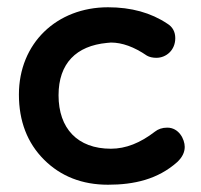

<svg xmlns="http://www.w3.org/2000/svg" viewBox="-20 -492 552 528"><path d="M277 16C349 16 414 1 467 -46C481 -59 488 -73 488 -88C488 -109 472 -141 440 -141C426 -141 415 -137 406 -130C366 -99 326 -83 285 -83C193 -83 141 -139 141 -230C141 -318 190 -366 274 -374C278 -374 282 -375 285 -375C316 -375 349 -363 384 -339C391 -335 400 -333 410 -333C437 -333 462 -354 462 -387C462 -404 455 -418 440 -427C395 -457 341 -472 277 -472C136 -472 32 -373 32 -232C32 -159 55 -99 101 -53C147 -7 206 16 277 16Z"/></svg>

Font: Dongle
Style: Regular
Weight: 400
Designer: Yanghee Ryu
Foundry: Yanghee Ryu
Version: Version 2.000